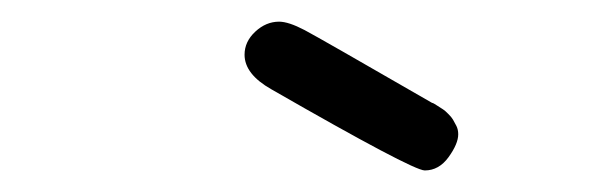

<svg xmlns="http://www.w3.org/2000/svg" viewBox="-20 -655 565 179"><path d="M208 -604Q208 -616.2 218 -625.5Q228 -634.8 240.2 -634.8Q249 -634.8 263.9 -627Q278.8 -619.1 382.8 -559.1Q383.8 -559.1 387.5 -556.6Q391.1 -554.2 393.1 -553Q395 -551.8 397.9 -548.8Q400.9 -545.9 402.3 -543.5Q403.8 -541 405.5 -537.6Q407.2 -534.2 407.2 -529.8Q407.2 -521 398.2 -508.5Q389.2 -496.1 376 -496.1Q364.7 -496.1 232.9 -571.8Q208 -585.9 208 -604Z"/></svg>

Font: CMU Typewriter Text
Style: LightOblique
Weight: 200
Italic angle: -9.46001°
Version: Version 0.7.0